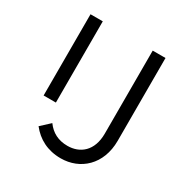

<svg xmlns="http://www.w3.org/2000/svg" viewBox="-162 -821 926 962"><g transform="rotate(30 301.0 -340.0)"><path d="M319 10C431 10 523 -71 523 -209V-688H449V-208C449 -107 389 -61 317 -61C264 -61 224 -82 195 -122L143 -74C184 -22 242 10 319 10ZM88 -220H159V-690H88Z"/></g></svg>

Font: MV Cash Light
Style: Regular
Weight: 300
Designer: Rodrigo Fuenzalida
Foundry: fragTYPE
Version: Version 1.100;Glyphs 3.1.2 (3151)